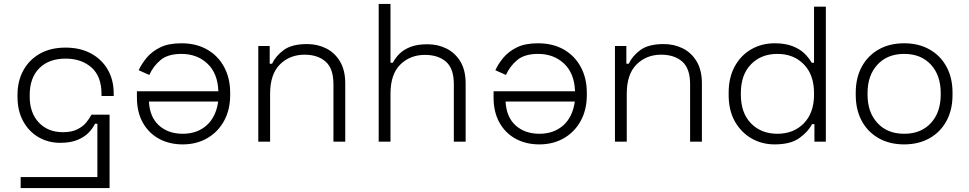

<svg xmlns="http://www.w3.org/2000/svg" viewBox="-20 -720 4926 976"><path d="M558 -245V-232H496V-242Q496 -332 445 -377Q394 -422 314 -422Q228 -422 179.5 -373Q131 -324 131 -237V-229Q131 -146 177.5 -97Q224 -48 300 -48Q344 -48 373 -62.5Q402 -77 418.5 -97.5Q435 -118 445 -137H537V236H85V180H475V-91H463Q452 -68 431 -46Q410 -24 374.5 -9Q339 6 286 6Q225 6 176 -22.5Q127 -51 98 -103.5Q69 -156 69 -228V-238Q69 -308 98.5 -362Q128 -416 182.5 -447Q237 -478 313 -478Q387 -478 442 -448.5Q497 -419 527.5 -366.5Q558 -314 558 -245Z M1150 -249V-237Q1150 -162 1119 -105.5Q1088 -49 1033.5 -17.5Q979 14 909 14Q841 14 788.5 -14.5Q736 -43 706 -96.5Q676 -150 676 -224V-256H1090Q1087 -347 1034.5 -396.5Q982 -446 902 -446Q834 -446 796.5 -415Q759 -384 739 -339L685 -363Q700 -396 726.5 -427.5Q753 -459 795 -479.5Q837 -500 902 -500Q977 -500 1032.5 -468.5Q1088 -437 1119 -380Q1150 -323 1150 -249ZM737 -204Q741 -125 788 -82.5Q835 -40 909 -40Q982 -40 1030 -82.5Q1078 -125 1089 -204Z M1293 0V-486H1351V-396H1363Q1381 -435 1422 -465.5Q1463 -496 1541 -496Q1594 -496 1638 -474Q1682 -452 1708.5 -407.5Q1735 -363 1735 -296V0H1675V-292Q1675 -372 1635 -407Q1595 -442 1528 -442Q1453 -442 1403 -392.5Q1353 -343 1353 -243V0Z M1905 0V-700H1965V-401H1977Q1989 -425 2010.5 -446.5Q2032 -468 2066.5 -481.5Q2101 -495 2153 -495Q2206 -495 2250 -473Q2294 -451 2320.5 -407Q2347 -363 2347 -296V0H2287V-292Q2287 -372 2247 -406.5Q2207 -441 2140 -441Q2065 -441 2015 -392Q1965 -343 1965 -243V0Z M2963 -249V-237Q2963 -162 2932 -105.5Q2901 -49 2846.5 -17.5Q2792 14 2722 14Q2654 14 2601.5 -14.5Q2549 -43 2519 -96.5Q2489 -150 2489 -224V-256H2903Q2900 -347 2847.5 -396.5Q2795 -446 2715 -446Q2647 -446 2609.5 -415Q2572 -384 2552 -339L2498 -363Q2513 -396 2539.5 -427.5Q2566 -459 2608 -479.5Q2650 -500 2715 -500Q2790 -500 2845.5 -468.5Q2901 -437 2932 -380Q2963 -323 2963 -249ZM2550 -204Q2554 -125 2601 -82.5Q2648 -40 2722 -40Q2795 -40 2843 -82.5Q2891 -125 2902 -204Z M3106 0V-486H3164V-396H3176Q3194 -435 3235 -465.5Q3276 -496 3354 -496Q3407 -496 3451 -474Q3495 -452 3521.5 -407.5Q3548 -363 3548 -296V0H3488V-292Q3488 -372 3448 -407Q3408 -442 3341 -442Q3266 -442 3216 -392.5Q3166 -343 3166 -243V0Z M4178 -686V0H4120V-89H4108Q4087 -49 4042.5 -17.5Q3998 14 3918 14Q3853 14 3800 -16.5Q3747 -47 3715.5 -103Q3684 -159 3684 -237V-249Q3684 -326 3715 -382.5Q3746 -439 3799 -469.5Q3852 -500 3918 -500Q3971 -500 4008.5 -485.5Q4046 -471 4069.5 -448Q4093 -425 4106 -401H4118V-686ZM3746 -247V-239Q3746 -146 3797.5 -93Q3849 -40 3932 -40Q4014 -40 4066 -93Q4118 -146 4118 -239V-247Q4118 -340 4066 -393Q4014 -446 3932 -446Q3849 -446 3797.5 -393Q3746 -340 3746 -247Z M4330 -237V-249Q4330 -324 4360.5 -380.5Q4391 -437 4446.5 -468.5Q4502 -500 4576 -500Q4650 -500 4705.5 -468.5Q4761 -437 4791.5 -380.5Q4822 -324 4822 -249V-237Q4822 -162 4791.5 -105.5Q4761 -49 4705.5 -17.5Q4650 14 4576 14Q4502 14 4446.5 -17.5Q4391 -49 4360.5 -105.5Q4330 -162 4330 -237ZM4762 -239V-247Q4762 -337 4712 -391.5Q4662 -446 4576 -446Q4491 -446 4440.5 -391.5Q4390 -337 4390 -247V-239Q4390 -149 4440.5 -94.5Q4491 -40 4576 -40Q4662 -40 4712 -94.5Q4762 -149 4762 -239Z"/></svg>

Font: Space 7353
Style: Regular
Weight: 400
Designer: Christine Claussen + Ruben Lyon  (Space 7353)
Version: Version 1.000;FEAKit 1.0